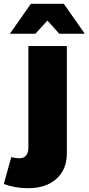

<svg xmlns="http://www.w3.org/2000/svg" viewBox="-84 -786 465 1008"><path d="M17 45Q65 45 65 -12V-544H267V19Q267 104 212 153Q157 202 64 202Q-6 202 -64 180L-25 39Q3 45 17 45ZM361 -609H227L165 -678L102 -609H-32L78 -766H251Z"/></svg>

Font: #9Slide03 Montserrat ExtraBold
Style: Regular
Weight: 800
Designer: Julieta Ulanovsky
Foundry: Julieta Ulanovsky
Version: Version 6.001